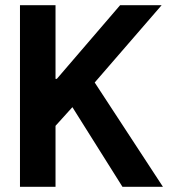

<svg xmlns="http://www.w3.org/2000/svg" viewBox="-20 -720 693 740"><path d="M57 0H194V-235L259 -307L452 0H608L345 -402L603 -700H443L199 -416H194V-700H57Z"/></svg>

Font: Be Vietnam
Style: Bold
Weight: 700
Designer: Gabriel Lam
Foundry: TypeRant
Version: Version 4.000